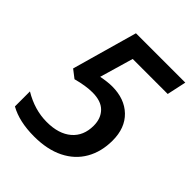

<svg xmlns="http://www.w3.org/2000/svg" viewBox="-204 -831 958 958"><g transform="rotate(45 275.5 -352.0)"><path d="M297.9 -442.9Q386.2 -442.9 438.7 -392.3Q491.2 -341.8 491.2 -252.9Q491.2 -174.3 457 -114.7Q422.9 -55.2 357.4 -22.7Q292 9.8 199.2 9.8Q94.7 9.8 25.9 -28.8V-134.8Q107.4 -85.9 192.9 -85.9Q277.3 -85.9 324.7 -126.5Q372.1 -167 372.1 -238.8Q372.1 -290 341.8 -321Q311.5 -352.1 250 -352.1Q203.6 -352.1 140.1 -335L97.2 -368.2L194.8 -713.9H543L521 -611.8H273.9L222.2 -434.1Q267.6 -442.9 297.9 -442.9Z"/></g></svg>

Font: f5497506088       
Style: Italic
Weight: 600
Italic angle: -12°
Foundry: Ascender Corporation
Version: Version 1.10